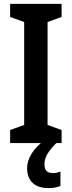

<svg xmlns="http://www.w3.org/2000/svg" viewBox="-20 -734 368 985"><path d="M296 0H32V-67L104 -93V-621L32 -647V-714H296V-647L224 -621V-93L296 -67ZM208 109Q208 154 251 154Q264 154 273.5 151.5Q283 149 290 146V220Q279 225 264 228Q249 231 229 231Q175 231 147 204Q119 177 119 129Q119 91 143 53Q167 15 209 -15L269 0Q236 33 222 58Q208 83 208 109Z"/></svg>

Font: Noto Sans Devanagari Condensed SemiBold
Style: Regular
Weight: 600
Width: 3
Designer: Jelle Bosma - Monotype Design Team
Foundry: Monotype Imaging Inc.
Version: Version 2.004; ttfautohint (v1.8.4.7-5d5b)